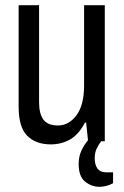

<svg xmlns="http://www.w3.org/2000/svg" viewBox="-20 -546 481 742"><path d="M176 12Q119 12 85.5 -21Q52 -54 52 -134V-526H131V-151Q131 -106 148 -83.5Q165 -61 204 -61Q246 -61 275.5 -100.5Q305 -140 305 -216V-526H385V0H371Q362 11 354 27.5Q346 44 346 66Q346 90 356.5 105Q367 120 392 120H417V162Q405 169 390.5 172.5Q376 176 365 176Q334 176 309 156Q284 136 284 88Q284 59 294.5 36.5Q305 14 320 -4L313 -72H308Q285 -27 251.5 -7.5Q218 12 176 12Z"/></svg>

Font: Archivo Condensed
Style: Regular
Weight: 400
Width: 3
Designer: Hector Gatti
Foundry: Omnibus-Type
Version: Version 2.001; ttfautohint (v1.8.3)